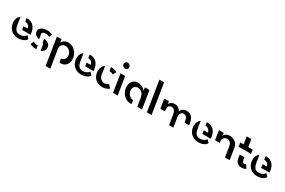

<svg xmlns="http://www.w3.org/2000/svg" viewBox="148 -2147 5669 3814"><g transform="rotate(30 2983.0 -240.0)"><path d="M121 -217.5 94.5 -389C48 -356 22 -307.5 22 -237.5C22 -112 106 4.5 262.5 4.5C322 4.5 413 -12.5 451.5 -82.5L394 -142.5C375 -105 324.5 -73.5 257.5 -73.5C159 -73.5 133.5 -143.5 121 -217.5ZM213.5 -426.5 225 -350.5H229.5C296.5 -350.5 328.5 -301.5 334 -257.5H240L252 -180H444.5C445 -181 445 -182.5 445 -184C434 -343.5 351 -427 228.5 -427C222.5 -427 218.5 -427 213.5 -426.5Z M758.5 -119.5 777 -4C827 -22 866.5 -56 866.5 -113.5C866.5 -197 806.5 -235.5 717 -247.5L730 -164.5C747 -155.5 758.5 -142 758.5 -119.5ZM514 -309.5C514 -241.5 563.5 -203.5 637 -186.5L618 -305.5C618 -339.5 665.5 -351 700.5 -351C740.5 -351 773.5 -335.5 785 -328L814 -396C786 -412.5 731.5 -422.5 686.5 -422.5C611 -422.5 514 -387.5 514 -309.5ZM539.5 -21C570 0 624.5 12.5 677 12.5H688.5L676 -66H667C620 -66 582 -85 566.5 -97.5Z M1122 208 1055.5 -209.5C1047 -282 1091 -336 1159.5 -336C1238.5 -336 1304 -264.5 1304 -182.5C1304 -120.5 1266.5 -74.5 1203.5 -74.5L1217 9.5C1228.5 11 1240 12 1251 12C1336.5 12 1411 -47.5 1411 -165C1411 -306.5 1302.5 -422.5 1180 -422.5C1106.5 -422.5 1047 -380.5 1034.5 -334.5L1022.5 -410.5H917L1015 208Z M1566 -217.5 1539.5 -389C1493 -356 1467 -307.5 1467 -237.5C1467 -112 1551 4.5 1707.5 4.5C1767 4.5 1858 -12.5 1896.5 -82.5L1839 -142.5C1820 -105 1769.5 -73.5 1702.5 -73.5C1604 -73.5 1578.5 -143.5 1566 -217.5ZM1658.5 -426.5 1670 -350.5H1674.5C1741.5 -350.5 1773.5 -301.5 1779 -257.5H1685L1697 -180H1889.5C1890 -181 1890 -182.5 1890 -184C1879 -343.5 1796 -427 1673.5 -427C1667.5 -427 1663.5 -427 1658.5 -426.5Z M2150.5 -421.5 2164 -336C2168.5 -336.5 2173 -336.5 2177.5 -336.5C2205 -336.5 2240.5 -323.5 2253 -311L2293 -389.5C2287.5 -393 2278 -398 2264.5 -404C2235 -415.5 2206.5 -422.5 2174 -422.5C2166 -422.5 2158 -422 2150.5 -421.5ZM1959 -232.5C1959 -91.5 2055.5 10 2195.5 10C2241 10 2294.5 -1 2349 -42L2286.5 -112.5C2276.5 -102.5 2248 -81 2205 -77C2132.5 -71.5 2062.5 -135 2062.5 -223L2037 -385C1989 -353 1959 -301.5 1959 -232.5Z M2411 -534C2447 -536 2473 -568.5 2467.5 -604.5C2461.5 -642.5 2427.5 -667.5 2390.5 -665.5C2356 -663.5 2330 -630.5 2335.5 -594.5C2341 -558.5 2375.5 -531.5 2411 -534ZM2376 -410.5 2441 0H2547.5L2482.5 -410.5Z M2967.5 -183 2998 0H3105L3040 -410.5H2934.5L2946.5 -334.5C2920.5 -379.5 2848 -422.5 2772.5 -422.5C2682 -422.5 2611 -360 2611 -246C2611 -104.5 2720 12 2841 12C2851.5 12 2861.5 11 2871.5 9.5L2858 -74.5C2784 -74.5 2718 -146 2718 -228C2718 -290.5 2756 -336 2819.5 -336C2899.5 -336 2951 -282 2967.5 -183Z M3324.5 0 3215.5 -688H3108L3217 0Z M3964.5 -220.5 3968 -196.5H4073.5L4067 -239.5C4053.5 -323.5 4020 -377 3971.5 -403C3947 -416 3919.5 -422.5 3889 -422.5C3839.5 -422.5 3801 -402 3778.5 -374.5C3767 -361 3760 -347 3757.5 -333.5C3744 -361 3720 -390.5 3684.5 -409C3666.5 -418 3645 -422.5 3620 -422.5C3574 -422.5 3537 -404 3515 -381.5C3504 -370 3497.5 -359.5 3495 -349L3485.5 -410.5H3379.5L3413.5 -196.5H3519L3515.5 -220.5C3507 -276 3519.5 -311.5 3546 -329C3559 -337.5 3574 -342 3591 -342C3643.5 -342 3678 -300 3690.5 -220.5L3725.5 0H3824.5L3789.5 -220.5C3781 -275 3795 -310.5 3821.5 -328.5C3834.5 -337.5 3849.5 -342 3866 -342C3926.5 -342 3952 -300 3964.5 -220.5Z M4254.5 -217.5 4228 -389C4181.5 -356 4155.5 -307.5 4155.5 -237.5C4155.5 -112 4239.5 4.5 4396 4.5C4455.5 4.5 4546.5 -12.5 4585 -82.5L4527.5 -142.5C4508.5 -105 4458 -73.5 4391 -73.5C4292.5 -73.5 4267 -143.5 4254.5 -217.5ZM4347 -426.5 4358.5 -350.5H4363C4430 -350.5 4462 -301.5 4467.5 -257.5H4373.5L4385.5 -180H4578C4578.5 -181 4578.5 -182.5 4578.5 -184C4567.5 -343.5 4484.5 -427 4362 -427C4356 -427 4352 -427 4347 -426.5Z M4633.5 -410.5 4667.5 -196.5H4774.5L4770 -224.5C4762.5 -270.5 4780.5 -307 4810.5 -327.5C4825 -338 4841.5 -343 4860 -343C4916 -343 4960 -308.5 4971.5 -235L5008.5 0H5116L5075.5 -254.5C5063 -334 5018 -383 4962.5 -405.5C4934.5 -417 4906.5 -422.5 4879 -422.5C4831.5 -422.5 4792.5 -402.5 4770 -377.5C4758.5 -365 4752.5 -353 4751.5 -341.5L4740.5 -410.5Z M5122.5 -410.5 5137 -320.5H5421.5L5407 -410.5H5305.5L5279 -579H5173L5199.5 -410.5ZM5233.5 -197.5 5246.5 -116C5260.5 -28 5318.5 12 5388 12C5437 12 5481.5 -5.5 5491 -17L5439 -94.5C5438 -93 5434.5 -90 5428.5 -85.5C5422 -81 5413 -79 5401.5 -79C5373.5 -79 5354 -101.5 5347.5 -145L5339.5 -197.5Z M5602.5 -217.5 5576 -389C5529.5 -356 5503.5 -307.5 5503.5 -237.5C5503.5 -112 5587.5 4.5 5744 4.5C5803.5 4.5 5894.5 -12.5 5933 -82.5L5875.5 -142.5C5856.5 -105 5806 -73.5 5739 -73.5C5640.5 -73.5 5615 -143.5 5602.5 -217.5ZM5695 -426.5 5706.5 -350.5H5711C5778 -350.5 5810 -301.5 5815.5 -257.5H5721.5L5733.5 -180H5926C5926.5 -181 5926.5 -182.5 5926.5 -184C5915.5 -343.5 5832.5 -427 5710 -427C5704 -427 5700 -427 5695 -426.5Z"/></g></svg>

Font: Font.Observer
Style: Regular
Weight: 500
Italic angle: 9°
Version: Version 1.001;FEAKit 1.0